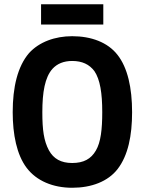

<svg xmlns="http://www.w3.org/2000/svg" viewBox="-20 -879 683 907"><path d="M174 -763H468V-859H174ZM321 8C411 8 490 -21 536 -81C585 -145 604 -238 604 -349C604 -464 583 -559 535 -620C489 -679 411 -708 321 -708C240 -708 165 -681 117 -628C63 -565 40 -467 40 -349C40 -244 59 -148 106 -86C153 -24 231 8 321 8ZM321 -109C268 -109 233 -129 211 -169C187 -214 180 -265 180 -349C180 -443 192 -514 228 -554C250 -578 281 -591 321 -591C368 -591 402 -575 426 -543C453 -503 463 -439 463 -349C463 -268 456 -207 433 -168C410 -128 375 -109 321 -109Z"/></svg>

Font: Arthouse Owned
Style: Bold
Weight: 700
Designer: Jeremy Tribby
Foundry: Tribby Type
Version: Version 1.000;PS 001.000;hotconv 1.0.88;makeotf.lib2.5.64775